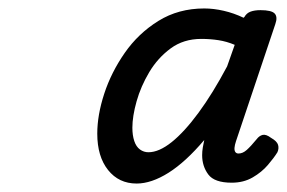

<svg xmlns="http://www.w3.org/2000/svg" viewBox="-20 -1045 678 454"><path d="M303 -611Q261 -611 235.5 -643Q210 -675 210 -729Q210 -773 226.5 -823.5Q243 -874 275 -920Q307 -966 354.5 -995.5Q402 -1025 463 -1025Q485 -1025 509 -1019.5Q533 -1014 556 -1003L558 -1005Q563 -1014 572.5 -1017.5Q582 -1021 596 -1021Q622 -1021 629.5 -1013Q637 -1005 631 -988L538 -711Q535 -702 534.5 -695.5Q534 -689 536.5 -685.5Q539 -682 544 -682Q554 -682 563.5 -690.5Q573 -699 587 -716Q593 -724 601 -726Q609 -728 621 -719Q635 -711 637.5 -702.5Q640 -694 636 -685Q628 -672 613.5 -655Q599 -638 577.5 -625.5Q556 -613 528 -613Q487 -613 472.5 -632.5Q458 -652 458 -678Q458 -687 459.5 -696Q461 -705 463 -714Q419 -662 378.5 -636.5Q338 -611 303 -611ZM293 -743Q293 -725 297.5 -711.5Q302 -698 311 -691.5Q320 -685 331 -685Q356 -685 386 -709Q416 -733 449.5 -778.5Q483 -824 517 -888L535 -939Q516 -947 496.5 -950Q477 -953 456 -953Q414 -953 383.5 -930.5Q353 -908 333 -874.5Q313 -841 303 -805.5Q293 -770 293 -743Z"/></svg>

Font: Playwrite AU TAS
Style: Regular
Weight: 400
Designer: Veronika Burian, José Scaglione
Foundry: TypeTogether
Version: Version 1.002